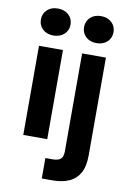

<svg xmlns="http://www.w3.org/2000/svg" viewBox="-101 -785 717 1065"><g transform="rotate(10 257.5 -252.0)"><path d="M69 0V-502H204V0ZM137 -572Q100 -572 77 -593.5Q54 -615 54 -648Q54 -681 77 -702.5Q100 -724 137 -724Q174 -724 197.5 -702.5Q221 -681 221 -648Q221 -615 197.5 -593.5Q174 -572 137 -572ZM212 220V105H252Q285 105 298.5 92Q312 79 312 50V-502H446V49Q446 111 425 148.5Q404 186 365 203Q326 220 273 220ZM380 -572Q343 -572 320 -593.5Q297 -615 297 -648Q297 -681 320 -702.5Q343 -724 380 -724Q417 -724 440 -702.5Q463 -681 463 -648Q463 -615 440 -593.5Q417 -572 380 -572Z"/></g></svg>

Font: DM Sans 16pt
Style: Bold
Weight: 700
Version: Version 4.004;gftools[0.9.30]